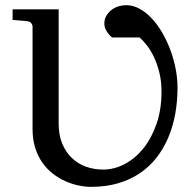

<svg xmlns="http://www.w3.org/2000/svg" viewBox="-20 -707 746 743"><path d="M667 -368.2Q667 -315.4 658.2 -266.6Q649.4 -217.8 631.3 -175Q613.3 -132.3 585.9 -97.2Q558.6 -62 521.5 -36.9Q484.4 -11.7 437.3 2.2Q390.1 16.1 333 16.1Q309.6 16.1 283.9 10.7Q258.3 5.4 232.9 -5.9Q207.5 -17.1 184.6 -34.9Q161.6 -52.7 144 -77.6Q126.5 -102.5 116.2 -135Q106 -167.5 106 -208V-604Q106 -610.8 100.8 -617.4Q95.7 -624 85 -625L28.8 -629.9V-670.9H207V-229Q207 -184.1 220.9 -150.9Q234.9 -117.7 258.5 -95.2Q282.2 -72.8 313.2 -61.8Q344.2 -50.8 378.9 -50.8Q421.9 -50.8 462.4 -72Q502.9 -93.3 534.7 -132.6Q566.4 -171.9 585.7 -227.5Q605 -283.2 605 -352.1Q605 -392.6 596.7 -426Q588.4 -459.5 575.9 -485.8Q563.5 -512.2 548.6 -531.2Q533.7 -550.3 520 -562H414.1Q405.3 -568.4 398.9 -577.1Q393.1 -584.5 388.4 -594.5Q383.8 -604.5 383.8 -616.2Q383.8 -632.8 391.6 -646Q399.4 -659.2 411.4 -668.5Q423.3 -677.7 438.2 -682.4Q453.1 -687 467.8 -687Q494.6 -687 519.8 -673.3Q544.9 -659.7 567.1 -636Q589.4 -612.3 607.7 -580.8Q626 -549.3 639.2 -513.9Q652.3 -478.5 659.7 -440.9Q667 -403.3 667 -368.2Z"/></svg>

Font: Charis SIL Phon
Style: Regular
Weight: 400
Foundry: SIL International
Version: Version 5.000